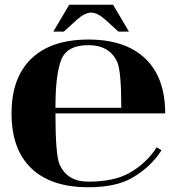

<svg xmlns="http://www.w3.org/2000/svg" viewBox="-20 -789 755 820"><path d="M275.6 -768.8H462.9L530.8 -654.1H485.8L430.2 -704.6Q396.5 -735.1 369.4 -735.1Q342 -735.1 308.3 -704.6L252.7 -654.1H207.8ZM357.4 -13.2Q466.1 -13.2 531.5 -49.8Q605.7 -91.3 649.4 -160.2L669.7 -147.2Q623.5 -74.7 543.2 -28.8Q474.1 10.7 357.4 10.7Q198.2 10.7 113.8 -70.1Q29.3 -150.9 29.3 -304.7Q29.3 -458 114.7 -539.3Q199.5 -620.1 357.4 -620.1Q515.1 -620.1 600.1 -539.3Q685.5 -458 685.5 -304.7H216.8Q216.8 -126.5 234.4 -86.9Q267.1 -13.2 357.4 -13.2ZM216.8 -328.6H498Q498 -486.6 480.5 -524.7Q447.5 -596.2 357.4 -596.2Q268.1 -596.2 242.7 -536.4Q216.8 -475.1 216.8 -328.6Z"/></svg>

Font: itsadzoke
Style: Regular
Weight: 700
Width: 7
Version: Version 0.45